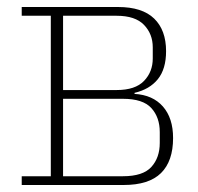

<svg xmlns="http://www.w3.org/2000/svg" viewBox="-20 -528 566 548"><path d="M42 -25H125V-483H42V-508H317Q386 -508 420 -475Q454 -442 454 -382Q454 -331 430.5 -302Q407 -273 364 -263V-260Q416 -257 445 -224Q474 -191 474 -134Q474 -68 439.5 -34Q405 0 333 0H42ZM331 -25Q388 -25 412 -51.5Q436 -78 436 -120V-151Q436 -193 412 -219.5Q388 -246 331 -246H160V-25ZM313 -271Q366 -271 391 -297Q416 -323 416 -361V-393Q416 -431 391 -457Q366 -483 313 -483H160V-271Z"/></svg>

Font: IBM Plex Serif ExtraLight
Style: Regular
Weight: 200
Designer: Mike Abbink, Paul van der Laan, Pieter van Rosmalen
Foundry: Bold Monday
Version: Version 2.5